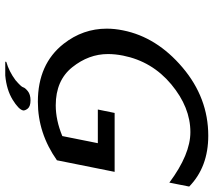

<svg xmlns="http://www.w3.org/2000/svg" viewBox="-60 -608 794 713"><g transform="rotate(90 336.5 -252.0)"><path d="M512.2 -218.8H387.2L399.9 -281.2H618.7L575.7 -66.9Q475.1 3.9 358.4 3.9Q218.3 3.9 143.1 -91.8Q86.9 -163.6 86.9 -252Q86.9 -281.2 93.3 -312.5Q118.2 -437.5 231 -533.2Q343.8 -628.9 484.4 -628.9Q600.6 -628.9 673.3 -558.1L658.7 -484.4Q553.7 -562.5 471.2 -562.5Q378.9 -562.5 293.7 -491.5Q208.5 -420.4 187 -312.5Q181.2 -283.2 181.2 -256.3Q181.2 -185.1 230.2 -123.8Q279.3 -62.5 371.6 -62.5Q426.8 -62.5 485.8 -86.9ZM304.7 58.6Q306.2 51.8 318.6 41.5Q331.1 31.2 353 31.2Q375.5 31.2 383.8 41.5Q390.6 50.3 390.6 56.6V58.6Q387.2 75.2 350.6 97.7Q314 120.1 260.7 125H209.5L210.4 121.1Q246.1 110.8 278.3 86.9Q303.2 65.4 304.7 58.6Z"/></g></svg>

Font: Juliett
Style: Bold Italic
Weight: 700
Italic angle: -11.25°
Designer: GGBotNet
Foundry: GGBotNet
Version: 0.60